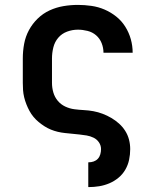

<svg xmlns="http://www.w3.org/2000/svg" viewBox="-20 -548 640 783"><path d="M340 215V114H341Q352 114 362 110.5Q372 107 379 99.5Q386 92 389 81.5Q392 71 392 60Q392 45 383.5 32.5Q375 20 361.5 13.5Q348 7 333.5 4.5Q319 2 304 0.5Q289 -1 274.5 -2.5Q260 -4 245 -5.5Q230 -7 215.5 -10.5Q201 -14 187.5 -19.5Q174 -25 161.5 -33Q149 -41 137.5 -50.5Q126 -60 116.5 -71.5Q107 -83 100 -96Q93 -109 87.5 -123Q82 -137 78.5 -151.5Q75 -166 74 -180.5Q73 -195 73 -210V-310Q73 -340 78.5 -369.5Q84 -399 98 -425Q112 -451 133.5 -472Q155 -493 182 -505.5Q209 -518 238.5 -523Q268 -528 298 -528Q325 -528 353 -524Q381 -520 406.5 -509Q432 -498 454 -480.5Q476 -463 491 -439Q506 -415 513.5 -388Q521 -361 521 -333Q521 -333 521 -333Q521 -333 521 -333H402Q402 -333 402 -333Q402 -333 402 -333Q402 -353 394.5 -372Q387 -391 372 -404Q357 -417 337 -422Q317 -427 298 -427Q275 -427 253.5 -419Q232 -411 217.5 -394Q203 -377 197.5 -354.5Q192 -332 192 -310V-210Q192 -190 197.5 -171Q203 -152 215.5 -137Q228 -122 246 -113.5Q264 -105 283.5 -102.5Q303 -100 322.5 -99Q342 -98 361 -94.5Q380 -91 398.5 -84Q417 -77 434 -67Q451 -57 465.5 -44Q480 -31 490.5 -14.5Q501 2 506 21Q511 40 511 60Q511 82 506.5 103.5Q502 125 491 144Q480 163 463 177Q446 191 426 199.5Q406 208 384.5 211.5Q363 215 341 215Z"/></svg>

Font: Iosevka SS04 Extended
Style: Bold
Weight: 700
Width: 7
Monospace: yes
Designer: Belleve Invis
Foundry: Belleve Invis
Version: Version 19.0.0; ttfautohint (v1.8.4)